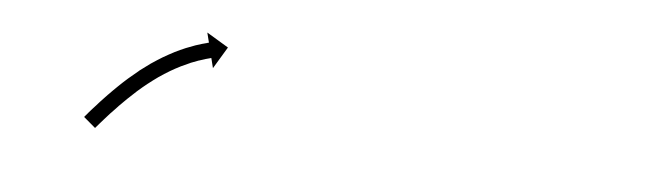

<svg xmlns="http://www.w3.org/2000/svg" viewBox="-26 -626 851 247"><g transform="rotate(5 399.5 -502.5)"><path d="M87.1 -449.6C86.6 -449.1 86.2 -448.5 85.8 -448L101 -435.1C101.4 -435.6 101.9 -436.1 102.3 -436.6L102.3 -436.6L102.3 -436.6C103.5 -438 104.7 -439.4 106 -440.9L105.9 -440.8L105.9 -440.8C107.9 -443 109.8 -445.2 111.7 -447.4L111.7 -447.4L111.7 -447.4C114.2 -450.2 116.8 -453.1 119.3 -455.9C119.3 -455.9 119.3 -455.8 119.3 -455.8C119.3 -455.8 119.3 -455.8 119.3 -455.8C122.3 -459.1 125.4 -462.4 128.6 -465.6C128.6 -465.6 128.5 -465.6 128.5 -465.6C128.5 -465.6 128.5 -465.6 128.5 -465.6C132 -469.2 135.6 -472.7 139.2 -476.2C139.2 -476.2 139.1 -476.2 139.1 -476.2C139.1 -476.2 139.1 -476.1 139.1 -476.1C143 -479.9 146.9 -483.5 150.9 -487.1C150.9 -487.1 150.9 -487.1 150.9 -487.1C150.9 -487 150.8 -487 150.8 -487C155 -490.7 159.3 -494.3 163.7 -497.8C163.7 -497.8 163.6 -497.7 163.6 -497.7C163.5 -497.7 163.5 -497.6 163.5 -497.6C167.9 -501.1 172.4 -504.4 177 -507.7C177 -507.7 176.9 -507.6 176.9 -507.6C176.8 -507.6 176.8 -507.5 176.8 -507.5C181.3 -510.6 185.8 -513.5 190.5 -516.3C190.5 -516.3 190.4 -516.3 190.4 -516.3C190.3 -516.3 190.3 -516.2 190.3 -516.2C194.7 -518.8 199.1 -521.2 203.7 -523.5C203.7 -523.5 203.6 -523.5 203.6 -523.5C203.5 -523.5 203.4 -523.4 203.4 -523.4C207.6 -525.4 211.7 -527.3 215.9 -529.1C215.9 -529.1 215.9 -529.1 215.8 -529.1C215.7 -529.1 215.7 -529.1 215.7 -529.1C219.3 -530.5 222.9 -531.9 226.5 -533.2C226.5 -533.2 226.5 -533.1 226.4 -533.1C226.4 -533.1 226.4 -533.1 226.4 -533.1C229.2 -534 232 -535 234.9 -535.8C234.9 -535.8 234.8 -535.8 234.8 -535.8C234.8 -535.8 234.7 -535.8 234.7 -535.8C236.6 -536.3 238.4 -536.8 240.3 -537.3C240.3 -537.3 240.3 -537.3 240.3 -537.3C240.2 -537.3 240.2 -537.3 240.2 -537.3C240.9 -537.4 241.6 -537.6 242.2 -537.8L245.4 -525L262.3 -553.1L234.2 -570L237.4 -557.2C236.7 -557 236 -556.8 235.3 -556.7C235.3 -556.7 235.3 -556.7 235.3 -556.6C235.3 -556.6 235.3 -556.6 235.3 -556.6C233.3 -556.1 231.3 -555.6 229.3 -555C229.3 -555 229.3 -555 229.2 -555C229.2 -555 229.2 -555 229.2 -555C226.1 -554.1 223.1 -553.1 220 -552.1C220 -552.1 220 -552.1 219.9 -552C219.9 -552 219.8 -552 219.8 -552C215.9 -550.6 212.1 -549.2 208.2 -547.6C208.2 -547.6 208.2 -547.6 208.1 -547.6C208.1 -547.5 208 -547.5 208 -547.5C203.5 -545.6 199.1 -543.6 194.7 -541.4C194.7 -541.4 194.7 -541.4 194.6 -541.4C194.6 -541.4 194.5 -541.3 194.5 -541.3C189.7 -538.8 184.9 -536.2 180.3 -533.5C180.3 -533.5 180.2 -533.5 180.2 -533.5C180.1 -533.4 180.1 -533.4 180.1 -533.4C175.2 -530.4 170.3 -527.3 165.6 -524.1C165.6 -524.1 165.5 -524.1 165.5 -524C165.4 -524 165.4 -524 165.4 -524C160.6 -520.6 155.9 -517.1 151.2 -513.5C151.2 -513.5 151.2 -513.4 151.2 -513.4C151.1 -513.4 151.1 -513.3 151.1 -513.3C146.6 -509.7 142.1 -505.9 137.7 -502.1C137.7 -502.1 137.7 -502.1 137.6 -502.1C137.6 -502 137.6 -502 137.6 -502C133.4 -498.3 129.3 -494.5 125.3 -490.6C125.3 -490.6 125.3 -490.6 125.2 -490.6C125.2 -490.6 125.2 -490.5 125.2 -490.5C121.5 -486.9 117.8 -483.3 114.2 -479.5C114.2 -479.5 114.2 -479.5 114.1 -479.5C114.1 -479.5 114.1 -479.5 114.1 -479.5C110.9 -476.1 107.8 -472.8 104.6 -469.4C104.6 -469.4 104.6 -469.4 104.6 -469.4C104.6 -469.4 104.6 -469.4 104.6 -469.4C101.9 -466.5 99.3 -463.6 96.8 -460.7L96.7 -460.7L96.7 -460.7C94.8 -458.4 92.8 -456.2 90.8 -454L90.8 -453.9L90.8 -453.9C89.6 -452.5 88.3 -451 87.1 -449.6L87.1 -449.6Z"/></g></svg>

Font: FRB American Cursive Just Arrows Medium
Style: Italic
Weight: 500
Italic angle: -25°
Version: Version 2.0;Modular Font Editor K font №1